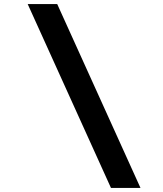

<svg xmlns="http://www.w3.org/2000/svg" viewBox="-20 -804 800 943"><path d="M670 119H525L116 -784H261Z"/></svg>

Font: DM Sans 10pt Black
Style: Italic
Weight: 900
Italic angle: -10°
Version: Version 4.004;gftools[0.9.30]